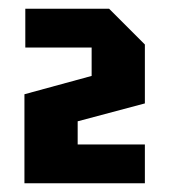

<svg xmlns="http://www.w3.org/2000/svg" viewBox="-20 -720 388 440"><path d="M312 -389V-300H36V-504L190 -546V-611H38V-700H230L312 -618V-483L158 -442V-389Z"/></svg>

Font: Tektur Condensed SemiBold
Style: Regular
Weight: 600
Width: 3
Designer: Adam Jagosz
Foundry: Adam Jagosz
Version: Version 1.005;gftools[0.9.30]